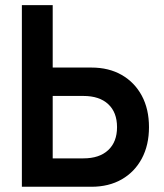

<svg xmlns="http://www.w3.org/2000/svg" viewBox="-20 -713 626 733"><path d="M63.5 0V-693.4H181.2V-455.1H329.1Q395.5 -455.1 444.8 -426.8Q494.1 -398.4 521.5 -347.4Q548.8 -296.4 548.8 -227.5Q548.8 -159.2 521.5 -107.9Q494.1 -56.6 444.8 -28.3Q395.5 0 329.1 0ZM181.2 -108.4H298.3Q359.4 -108.4 393.1 -139.9Q426.8 -171.4 426.8 -227.5Q426.8 -284.2 393.1 -315.4Q359.4 -346.7 298.3 -346.7H181.2Z"/></svg>

Font: CaskaydiaCove NFP SemiBold
Style: Regular
Weight: 600
Designer: Aaron Bell
Foundry: Saja Typeworks
Version: Version 2111.001; VTT 6.35;Nerd Fonts 3.1.1